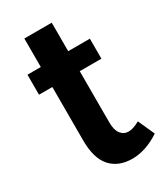

<svg xmlns="http://www.w3.org/2000/svg" viewBox="-185 -802 776 898"><g transform="rotate(-30 203.0 -353.0)"><path d="M258 17Q183 17 141.5 -29.5Q100 -76 100 -172V-723H248V-184Q248 -143 264 -122.5Q280 -102 306 -102Q319 -102 334.5 -107.5Q350 -113 366 -122L406 -33Q367 -7 329.5 5Q292 17 258 17ZM28 -461V-569H365V-461Z"/></g></svg>

Font: Yaldevi
Style: Bold
Weight: 700
Designer: Sol Matas, Rajitha Manaperi, Kosala Senevirathne
Foundry: Mooniak
Version: Version 1.100